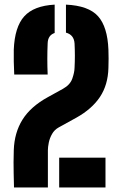

<svg xmlns="http://www.w3.org/2000/svg" viewBox="-20 -830 530 850"><path d="M42 0Q41 -38.5 40.5 -63.8Q40 -89 40 -111.8Q40 -134.5 41 -165Q43.5 -242.5 79.5 -300.2Q115.5 -358 192 -400L259 -437Q290.5 -454.5 300 -481.8Q309.5 -509 310 -529Q313 -583.5 310 -638Q307.5 -676 272 -685.5V-809.5Q372 -805 414 -758.2Q456 -711.5 460 -610Q461.5 -572.5 460 -529Q458 -454 422.5 -400.8Q387 -347.5 318 -309L240 -266Q221 -255.5 210.5 -237Q200 -218.5 196 -198.8Q192 -179 192 -165V0ZM43 -500Q41.5 -526.5 41 -557.5Q40.5 -588.5 41 -610Q45 -710.5 87.2 -757.5Q129.5 -804.5 222 -809.5V-684Q192 -674 191 -638Q188 -569 191 -500ZM242 0V-132H447V0Z"/></svg>

Font: Big Shoulders Stencil Display Black
Style: Regular
Weight: 900
Designer: Patric King
Foundry: XO Type Co
Version: Version 1.000